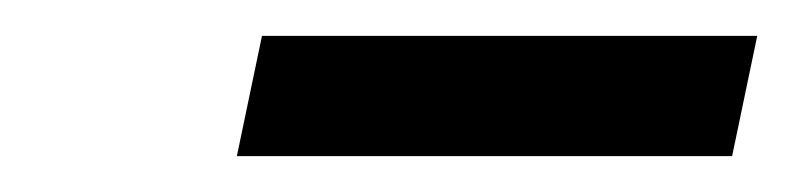

<svg xmlns="http://www.w3.org/2000/svg" viewBox="-20 -688 442 107"><path d="M112 -601 126 -668H402L388 -601Z"/></svg>

Font: Atkinson Hyperlegible Next
Style: Italic
Weight: 400
Italic angle: -12°
Designer: Elliott Scott, Megan Eiswerth, Linus Boman, Theodore Petrosky, Letters from Sweden
Foundry: Applied Design Works, Letters from Sweden
Version: Version 2.001